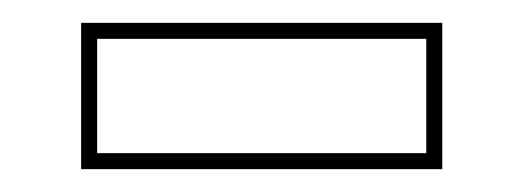

<svg xmlns="http://www.w3.org/2000/svg" viewBox="-20 -386 458 168"><path d="M51 -238V-366H367V-238ZM65 -252H353V-352H65Z"/></svg>

Font: Tourney Expanded Thin
Style: Regular
Weight: 100
Width: 7
Designer: Tyler Finck
Foundry: Etcetera Type Co
Version: Version 1.010; ttfautohint (v1.8.3)